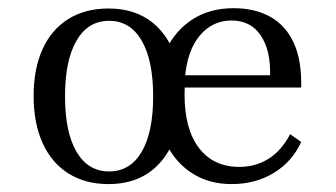

<svg xmlns="http://www.w3.org/2000/svg" viewBox="-20 -447 837 478"><path d="M250 11.3Q192.7 11.3 150.8 -14.9Q108.9 -41.1 86.3 -90.3Q63.7 -139.5 63.7 -208.1Q63.7 -275.8 85.9 -324.6Q108.1 -373.4 150 -399.6Q191.9 -425.8 250 -425.8Q334.7 -425.8 382.7 -368.1Q430.6 -310.5 430.6 -207.3Q430.6 -104.8 382.7 -46.8Q334.7 11.3 250 11.3ZM251.6 -20.2Q304 -20.2 332.7 -69Q361.3 -117.7 361.3 -207.3Q361.3 -296.8 332.7 -346Q304 -395.2 251.6 -395.2Q199.2 -395.2 170.6 -346Q141.9 -296.8 141.9 -207.3Q141.9 -117.7 170.6 -69Q199.2 -20.2 251.6 -20.2ZM556.5 11.3Q500.8 11.3 458.9 -15.3Q416.9 -41.9 393.1 -90.7Q369.4 -139.5 369.4 -205.6Q369.4 -271.8 392.7 -321.4Q416.1 -371 459.3 -398.8Q502.4 -426.6 561.3 -426.6Q615.3 -426.6 653.6 -404.8Q691.9 -383.1 711.7 -339.5Q731.5 -296 729.8 -229H408.1L407.3 -259.7H652.4Q654 -321.8 629 -358.9Q604 -396 556.5 -396Q508.9 -396 477.4 -358.5Q446 -321 440.3 -252.4L441.1 -250Q440.3 -242.7 439.9 -233.5Q439.5 -224.2 439.5 -210.5Q439.5 -125.8 475.4 -78.6Q511.3 -31.5 575.8 -31.5Q616.1 -31.5 648.4 -51.6Q680.6 -71.8 702.4 -112.9L729.8 -93.5Q707.3 -44.4 661.7 -16.5Q616.1 11.3 556.5 11.3Z"/></svg>

Font: Playfair 12pt Light
Style: Regular
Weight: 300
Designer: Claus Eggers Sørensen
Foundry: Claus Eggers Sørensen
Version: Version 2.000;gftools[0.9.28]